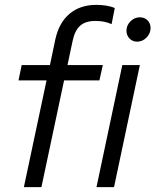

<svg xmlns="http://www.w3.org/2000/svg" viewBox="-20 -768 638 788"><path d="M69 -501H185L207 -606Q222 -675 265.5 -711.5Q309 -748 375 -748Q396 -748 415.5 -745Q435 -742 451 -735L438 -669Q422 -676 406.5 -679Q391 -682 371 -682Q331 -682 309 -662.5Q287 -643 278 -600L257 -501H402L388 -438H243L150 0H78L171 -438H56ZM543 -597Q524 -597 511.5 -610Q499 -623 499 -642Q499 -664 515.5 -680.5Q532 -697 554 -697Q573 -697 585.5 -684.5Q598 -672 598 -653Q598 -631 581.5 -614Q565 -597 543 -597ZM554 -501 448 0H376L482 -501Z"/></svg>

Font: Red Hat Display
Style: Italic
Weight: 400
Italic angle: -12°
Designer: Pentagram / MCKL
Foundry: Pentagram / MCKL
Version: Version 1.003; Red Hat Display Italic